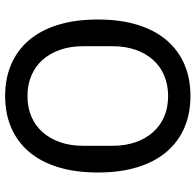

<svg xmlns="http://www.w3.org/2000/svg" viewBox="-27 -723 762 748"><g transform="rotate(-90 354.0 -349.0)"><path d="M354 12Q286 12 231 -11.5Q176 -35 137 -80.5Q98 -126 77 -193.5Q56 -261 56 -349Q56 -437 77 -504.5Q98 -572 137 -617.5Q176 -663 231 -686.5Q286 -710 354 -710Q422 -710 477 -686.5Q532 -663 571 -617.5Q610 -572 631 -504.5Q652 -437 652 -349Q652 -261 631 -193.5Q610 -126 571 -80.5Q532 -35 477 -11.5Q422 12 354 12ZM354 -75Q397 -75 433 -90Q469 -105 494.5 -133.5Q520 -162 534 -202Q548 -242 548 -292V-406Q548 -456 534 -496Q520 -536 494.5 -564.5Q469 -593 433 -608Q397 -623 354 -623Q310 -623 274.5 -608Q239 -593 213.5 -564.5Q188 -536 174 -496Q160 -456 160 -406V-292Q160 -242 174 -202Q188 -162 213.5 -133.5Q239 -105 274.5 -90Q310 -75 354 -75Z"/></g></svg>

Font: IBM Plex Sans Thai Looped Text
Style: Regular
Weight: 450
Designer: Mike Abbink, Paul van der Laan, Pieter van Rosmalen, Ben Mitchell, Mark Frömberg
Foundry: Bold Monday
Version: Version 1.1